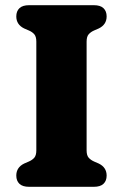

<svg xmlns="http://www.w3.org/2000/svg" viewBox="-20 -720 474 740"><path d="M313.8 -140.6Q313.8 -121.1 321.9 -112Q330.1 -103 342.8 -97.4L360.8 -89.6Q391 -74.8 391 -43.2Q391 -23.2 378.9 -11.6Q366.9 0 341.6 0H92.2Q67 0 54.9 -11.6Q42.8 -23.2 42.8 -43.2Q42.8 -74.8 73 -89.6L91 -97.4Q104.1 -103 112.1 -112Q120 -121.1 120 -140.6V-559.4Q120 -578.9 112.1 -588Q104.1 -597.1 91 -602.6L73 -610.4Q42.8 -625.2 42.8 -656.8Q42.8 -676.8 54.9 -688.4Q67 -700 92.2 -700H341.6Q366.9 -700 378.9 -688.4Q391 -676.8 391 -656.8Q391 -625.2 360.8 -610.4L342.8 -602.6Q330.1 -597.1 321.9 -588Q313.8 -578.9 313.8 -559.4Z"/></svg>

Font: Fraunces SuperSoft Wonky
Style: Regular
Weight: 900
Version: Version 1.000;[b76b70a41]